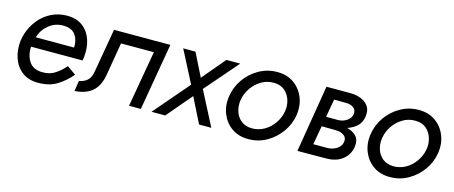

<svg xmlns="http://www.w3.org/2000/svg" viewBox="-36 -866 3008 1271"><g transform="rotate(15 1467.5 -230.5)"><path d="M459 -106Q417 -56 363.5 -23Q310 10 230 9Q166 8 123.5 -25.5Q81 -59 63 -113.5Q45 -168 52 -230Q54 -243 56.5 -255Q59 -267 63 -279Q80 -333 115 -376.5Q150 -420 199.5 -445Q249 -470 308 -470Q374 -470 416 -437.5Q458 -405 475.5 -352Q493 -299 486 -234Q485 -228 484 -222Q483 -216 482 -210H129Q126 -150 154 -108Q182 -66 246 -66Q295 -65 332.5 -90Q370 -115 398 -149ZM302 -400Q245 -401 202 -366Q159 -331 143 -278H406Q409 -328 384.5 -363.5Q360 -399 302 -400Z M1017 -460 938 0H857L924 -385H699L661 -160Q648 -82 604 -44Q560 -6 483 -1L494 -73Q527 -78 549.5 -97.5Q572 -117 579 -160L631 -460Z M1401 -460H1496L1300 -234L1421 0H1337L1251 -172L1105 0H1011L1218 -241L1105 -460H1189L1268 -302Z M1480 -230Q1490 -297 1528 -351Q1566 -405 1623.5 -437.5Q1681 -470 1749 -470Q1816 -470 1863 -436.5Q1910 -403 1932 -348.5Q1954 -294 1945 -230Q1935 -164 1896.5 -110Q1858 -56 1801 -23.5Q1744 9 1676 9Q1609 9 1562 -24Q1515 -57 1493 -111.5Q1471 -166 1480 -230ZM1561 -230Q1554 -189 1565.5 -151.5Q1577 -114 1606 -90.5Q1635 -67 1680 -66Q1726 -66 1764.5 -88Q1803 -110 1829.5 -148Q1856 -186 1864 -230Q1871 -272 1859 -309.5Q1847 -347 1818.5 -371Q1790 -395 1745 -395Q1699 -396 1660 -373Q1621 -350 1595 -312.5Q1569 -275 1561 -230Z M2087 -460H2251Q2291 -460 2324.5 -446.5Q2358 -433 2376.5 -405.5Q2395 -378 2388 -335Q2382 -294 2355 -269Q2328 -244 2290 -232Q2330 -222 2353.5 -197Q2377 -172 2371 -125Q2363 -70 2320 -35.5Q2277 -1 2209 -1L2089 0H2011ZM2245 -390 2158 -391 2136 -267H2218Q2250 -267 2277 -285Q2304 -303 2308 -331Q2312 -358 2293.5 -373.5Q2275 -389 2245 -390ZM2222 -198 2124 -199 2101 -70H2194Q2232 -70 2260.5 -88Q2289 -106 2294 -136Q2299 -165 2278.5 -181Q2258 -197 2222 -198Z M2450 -230Q2460 -297 2498 -351Q2536 -405 2593.5 -437.5Q2651 -470 2719 -470Q2786 -470 2833 -436.5Q2880 -403 2902 -348.5Q2924 -294 2915 -230Q2905 -164 2866.5 -110Q2828 -56 2771 -23.5Q2714 9 2646 9Q2579 9 2532 -24Q2485 -57 2463 -111.5Q2441 -166 2450 -230ZM2531 -230Q2524 -189 2535.5 -151.5Q2547 -114 2576 -90.5Q2605 -67 2650 -66Q2696 -66 2734.5 -88Q2773 -110 2799.5 -148Q2826 -186 2834 -230Q2841 -272 2829 -309.5Q2817 -347 2788.5 -371Q2760 -395 2715 -395Q2669 -396 2630 -373Q2591 -350 2565 -312.5Q2539 -275 2531 -230Z"/></g></svg>

Font: Von Book
Style: Italic
Weight: 400
Version: Version 4.000; ttfautohint (v1.8.4.7-5d5b)